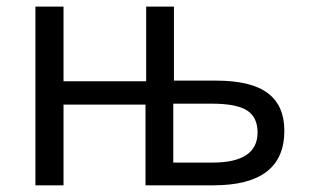

<svg xmlns="http://www.w3.org/2000/svg" viewBox="-20 -554 926 574"><path d="M498 -244.1V-67.9H615.2Q750 -67.9 750 -158.2Q750 -203.1 718.8 -223.6Q687.5 -244.1 612.8 -244.1ZM500 -534.2V-313H625Q731 -313 780.5 -275.6Q830.1 -238.3 830.1 -163.1Q830.1 0 618.2 0H415V-241.2H169.9V0H85.9V-534.2H169.9V-311H417V-534.2Z"/></svg>

Font: OpenSans
Style: Regular
Weight: 400
Foundry: Ascender Corporation
Version: Version 1.10